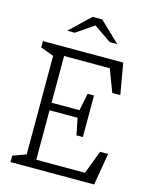

<svg xmlns="http://www.w3.org/2000/svg" viewBox="-136 -1031 892 1119"><g transform="rotate(15 310.0 -471.0)"><path d="M38 -38.5 129 -72 117.5 -45V-685L129 -658L38 -691.5V-730H522.5L555 -542.5H506.5L447 -700L484 -678H164L179.5 -697.5V-388.5L155 -396H372.5L345.5 -384.5L369 -500.5H407.5V-250H369L345.5 -366L377.5 -350.5H155L179.5 -360.5V-39.5L153.5 -52H504L467 -35L526.5 -192.5H575L542.5 0H38ZM281 -941.5H339L461 -825H415.5L296 -907H324L204.5 -825H159Z"/></g></svg>

Font: Monaspace Xenon Var ExtraLight
Style: Regular
Weight: 200
Designer: Riley Cran and the Lettermatic Team
Version: Version 1.200 (Monaspace Xenon Var)